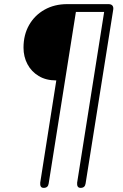

<svg xmlns="http://www.w3.org/2000/svg" viewBox="-20 -725 596 931"><path d="M192 186Q182 186 178 179.5Q174 173 175 161L253 -335Q203 -335 167.5 -356.5Q132 -378 113 -414Q94 -450 94 -494Q94 -556 121 -603.5Q148 -651 196 -678Q244 -705 306 -705H506Q519 -705 525 -698Q531 -691 529 -678L395 165Q392 186 371 186Q361 186 357 179.5Q353 173 354 161L485 -667H348L216 165Q213 186 192 186Z"/></svg>

Font: Nunito Variable Extra Light
Style: Italic
Weight: 200
Italic angle: -9°
Designer: Vernon Adams
Foundry: Vernon Adams
Version: Version 3.602